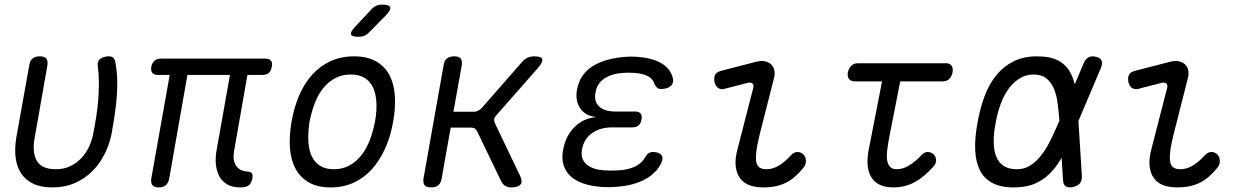

<svg xmlns="http://www.w3.org/2000/svg" viewBox="-20 -805 5440 835"><path d="M107 -520Q110 -541 121.5 -550.5Q133 -560 153 -560Q174 -560 181.5 -550.5Q189 -541 186 -520L131 -207Q125 -176 127 -151Q129 -126 139 -107.5Q149 -89 169.5 -79Q190 -69 222 -69Q258 -69 286 -82.5Q314 -96 334.5 -118Q355 -140 368 -168.5Q381 -197 386 -227Q394 -268 399.5 -304Q405 -340 407.5 -375Q410 -410 410 -445.5Q410 -481 405 -520Q405 -523 404.5 -526Q404 -529 405 -531Q408 -547 423.5 -553.5Q439 -560 452 -560Q463 -560 468.5 -557Q474 -554 477 -548.5Q480 -543 481.5 -536Q483 -529 484 -520Q490 -482 490 -446.5Q490 -411 487 -375.5Q484 -340 478.5 -303.5Q473 -267 466 -227Q457 -179 435.5 -136Q414 -93 381.5 -60.5Q349 -28 305.5 -9Q262 10 208 10Q158 10 124.5 -6Q91 -22 72 -50.5Q53 -79 48 -119.5Q43 -160 51 -207Z M1023 10Q991 10 968.5 -3Q946 -16 934 -38Q922 -60 919 -89.5Q916 -119 922 -152L980 -479H795L716 -29Q712 -9 701 0.5Q690 10 670 10Q651 10 643 0.5Q635 -9 638 -29L718 -479H668Q650 -479 642.5 -488Q635 -497 638 -515Q642 -532 652 -541Q662 -550 680 -550H1133Q1151 -550 1158.5 -541Q1166 -532 1162 -515Q1159 -497 1149 -488Q1139 -479 1121 -479H1056L998 -148Q991 -108 1006.5 -84.5Q1022 -61 1056 -59Q1070 -58 1075 -52Q1080 -46 1078 -33Q1074 -8 1062 1Q1050 10 1023 10Z M1418 10Q1362 10 1324.5 -11Q1287 -32 1266 -70Q1245 -108 1241 -160.5Q1237 -213 1248 -276Q1259 -339 1281.5 -391Q1304 -443 1338 -480.5Q1372 -518 1417.5 -539Q1463 -560 1520 -560Q1576 -560 1614 -539Q1652 -518 1672.5 -480.5Q1693 -443 1697 -391Q1701 -339 1690 -277Q1679 -213 1655.5 -160.5Q1632 -108 1598 -70Q1564 -32 1519 -11Q1474 10 1418 10ZM1432 -69Q1468 -69 1497 -84Q1526 -99 1548.5 -126Q1571 -153 1586.5 -191.5Q1602 -230 1611 -277Q1619 -322 1617 -359.5Q1615 -397 1602.5 -424Q1590 -451 1566 -466Q1542 -481 1505 -481Q1469 -481 1439.5 -466Q1410 -451 1387.5 -424Q1365 -397 1350 -359Q1335 -321 1326 -275Q1319 -229 1321 -191Q1323 -153 1335.5 -126Q1348 -99 1372 -84Q1396 -69 1432 -69ZM1588 -667Q1577 -655 1565 -650Q1553 -645 1539 -645Q1510 -645 1506.5 -655.5Q1503 -666 1525 -689L1592 -761Q1602 -773 1614.5 -779Q1627 -785 1642 -785Q1673 -785 1677 -773.5Q1681 -762 1658 -738Z M1854 10Q1834 10 1826.5 0.5Q1819 -9 1822 -30L1909 -520Q1912 -541 1923.5 -550.5Q1935 -560 1955 -560Q1976 -560 1983.5 -550.5Q1991 -541 1988 -520L1952 -319H2041Q2050 -319 2058 -323Q2066 -327 2074 -334L2250 -535Q2261 -548 2274.5 -554Q2288 -560 2303 -560Q2334 -560 2338 -548Q2342 -536 2320 -510L2138 -303Q2131 -296 2129.5 -288Q2128 -280 2131 -272L2241 -42Q2254 -16 2244 -3Q2234 10 2203 10Q2188 10 2177.5 3.5Q2167 -3 2160 -16L2055 -234Q2051 -242 2045 -246Q2039 -250 2029 -250H1940L1901 -30Q1898 -9 1886.5 0.5Q1875 10 1854 10Z M2905 -469Q2909 -458 2907 -448.5Q2905 -439 2898 -432Q2891 -425 2880 -421.5Q2869 -418 2855 -418Q2850 -418 2846 -419Q2842 -420 2838.5 -423Q2835 -426 2831.5 -431Q2828 -436 2825 -443Q2819 -463 2796 -474.5Q2773 -486 2737 -488Q2725 -489 2713.5 -489Q2702 -489 2690 -488Q2641 -485 2608.5 -463.5Q2576 -442 2570 -403Q2562 -365 2585 -342.5Q2608 -320 2656 -320H2742Q2759 -320 2766 -311.5Q2773 -303 2770 -285Q2767 -268 2757 -259.5Q2747 -251 2729 -251H2642Q2589 -251 2554 -225.5Q2519 -200 2511 -155Q2504 -113 2531 -90Q2558 -67 2611 -64Q2624 -63 2638.5 -63Q2653 -63 2667 -64Q2709 -66 2739 -79.5Q2769 -93 2784 -118Q2788 -125 2792 -130Q2796 -135 2800 -138Q2804 -141 2809 -142.5Q2814 -144 2820 -144Q2834 -144 2843.5 -140Q2853 -136 2857.5 -129.5Q2862 -123 2861 -113.5Q2860 -104 2854 -92Q2829 -46 2777.5 -21Q2726 4 2654 8Q2641 9 2626.5 9Q2612 9 2598 8Q2553 5 2518.5 -6.5Q2484 -18 2461.5 -38.5Q2439 -59 2430.5 -88.5Q2422 -118 2429 -154Q2440 -214 2478.5 -252.5Q2517 -291 2574 -296Q2527 -300 2504 -333Q2481 -366 2489 -413Q2495 -448 2512.5 -474Q2530 -500 2558 -517.5Q2586 -535 2622.5 -545Q2659 -555 2703 -558Q2714 -559 2726 -559Q2738 -559 2749 -558Q2813 -554 2853.5 -531.5Q2894 -509 2905 -469Z M3132 -419Q3115 -414 3103 -422.5Q3091 -431 3087 -450Q3084 -470 3091 -481.5Q3098 -493 3120 -498L3267 -536Q3290 -542 3306.5 -538.5Q3323 -535 3333.5 -525Q3344 -515 3347.5 -499.5Q3351 -484 3346 -465L3283 -217Q3272 -172 3269 -143.5Q3266 -115 3269.5 -99Q3273 -83 3284 -76Q3295 -69 3313 -69Q3342 -69 3369 -86Q3396 -103 3418 -128Q3433 -144 3447.5 -144Q3462 -144 3472 -135Q3484 -125 3485 -107Q3486 -89 3473 -74Q3455 -52 3436.5 -36Q3418 -20 3397.5 -10Q3377 0 3353 5Q3329 10 3298 10Q3265 10 3239.5 0.5Q3214 -9 3198.5 -30Q3183 -51 3179.5 -83Q3176 -115 3188 -159L3256 -423Q3259 -436 3252 -442Q3245 -448 3233 -445Z M4094 -530Q4111 -530 4118.5 -519Q4126 -508 4122.5 -490.5Q4119 -473 4108.5 -462Q4098 -451 4080 -451H3895L3849 -217Q3841 -176 3838 -148.5Q3835 -121 3839 -103.5Q3843 -86 3853 -77.5Q3863 -69 3880 -69Q3907 -69 3934.5 -86Q3962 -103 3985 -128Q3999 -144 4013.5 -144Q4028 -144 4039 -135Q4050 -125 4051 -109.5Q4052 -94 4039 -80Q4019 -58 3999.5 -41.5Q3980 -25 3959 -13.5Q3938 -2 3914.5 4Q3891 10 3864 10Q3829 10 3805 -2Q3781 -14 3768 -36.5Q3755 -59 3753 -90Q3751 -121 3759 -159L3816 -451H3698Q3680 -451 3672 -462Q3664 -473 3667.5 -490.5Q3671 -508 3682.5 -519Q3694 -530 3711 -530Z M4685 -40Q4686 -20 4676.5 -8Q4667 4 4647 8Q4626 13 4615 5.5Q4604 -2 4603 -22L4597 -119Q4580 -89 4560 -66Q4530 -30 4489 -10Q4448 10 4388 10Q4331 10 4294.5 -10Q4258 -30 4240.5 -66.5Q4223 -103 4221 -154.5Q4219 -206 4231 -270Q4242 -334 4262 -387Q4282 -440 4313.5 -478.5Q4345 -517 4388.5 -538.5Q4432 -560 4489 -560Q4548 -560 4582.5 -541.5Q4617 -523 4635 -489Q4647 -467 4654 -438L4692 -528Q4700 -548 4713.5 -555.5Q4727 -563 4746 -558Q4765 -554 4770.5 -542Q4776 -530 4768 -510L4670 -279ZM4587 -280V-284Q4584 -324 4579 -360Q4574 -396 4562 -422.5Q4550 -449 4529.5 -465Q4509 -481 4475 -481Q4443 -481 4416 -465Q4389 -449 4368 -421Q4347 -393 4332.5 -354.5Q4318 -316 4310 -270Q4301 -224 4301.5 -187.5Q4302 -151 4312.5 -124.5Q4323 -98 4345 -83.5Q4367 -69 4402 -69Q4436 -69 4462.5 -86.5Q4489 -104 4510.5 -132.5Q4532 -161 4550 -198Q4568 -235 4585 -275Z M4932 -419Q4915 -414 4903 -422.5Q4891 -431 4887 -450Q4884 -470 4891 -481.5Q4898 -493 4920 -498L5067 -536Q5090 -542 5106.5 -538.5Q5123 -535 5133.5 -525Q5144 -515 5147.5 -499.5Q5151 -484 5146 -465L5083 -217Q5072 -172 5069 -143.5Q5066 -115 5069.5 -99Q5073 -83 5084 -76Q5095 -69 5113 -69Q5142 -69 5169 -86Q5196 -103 5218 -128Q5233 -144 5247.5 -144Q5262 -144 5272 -135Q5284 -125 5285 -107Q5286 -89 5273 -74Q5255 -52 5236.5 -36Q5218 -20 5197.5 -10Q5177 0 5153 5Q5129 10 5098 10Q5065 10 5039.5 0.5Q5014 -9 4998.5 -30Q4983 -51 4979.5 -83Q4976 -115 4988 -159L5056 -423Q5059 -436 5052 -442Q5045 -448 5033 -445Z"/></svg>

Font: Maple Mono Light
Style: Italic
Weight: 300
Italic angle: -10°
Monospace: yes
Designer: subframe7536
Version: Version 7.000